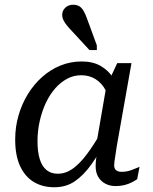

<svg xmlns="http://www.w3.org/2000/svg" viewBox="-20 -777 643 809"><path d="M487 -377 446 -321Q442 -364 426 -395Q410 -426 383.5 -443Q357 -460 322 -460Q291 -460 263.5 -445.5Q236 -431 213 -405Q190 -379 173.5 -344Q157 -309 147.5 -267.5Q138 -226 138 -182Q138 -137 147.5 -106.5Q157 -76 176 -60.5Q195 -45 223 -45Q256 -45 285.5 -65.5Q315 -86 345.5 -126.5Q376 -167 410 -227L434 -199Q399 -132 365.5 -85Q332 -38 295 -13Q258 12 209 12Q159 12 122 -10.5Q85 -33 64.5 -77.5Q44 -122 44 -189Q44 -242 58 -290.5Q72 -339 97.5 -380.5Q123 -422 158 -453Q193 -484 235 -501Q277 -518 324 -518Q371 -518 403.5 -499.5Q436 -481 456.5 -449.5Q477 -418 487 -377ZM534 -511 472 -161Q469 -140 466.5 -124.5Q464 -109 462.5 -98Q461 -87 461 -80Q461 -67 469 -60Q477 -53 493 -53Q516 -53 538 -62Q560 -71 568 -74L558 -22Q548 -15 534 -8Q520 -1 503.5 3Q487 7 467 7Q443 7 424 -3Q405 -13 394 -31.5Q383 -50 383 -77Q383 -91 385 -107.5Q387 -124 392 -152L378 -124L430 -425L436 -430L474 -511ZM348 -695Q340 -718 332 -731.5Q324 -745 313.5 -751Q303 -757 288 -757Q268 -757 255 -744.5Q242 -732 242 -713Q242 -704 246 -695Q250 -686 256.5 -677Q263 -668 272 -658L357 -566H388V-586Z"/></svg>

Font: Roboto Serif 20pt
Style: Italic
Weight: 400
Italic angle: -10°
Designer: Greg Gazdowicz
Foundry: Commercial Type
Version: Version 1.008